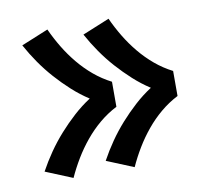

<svg xmlns="http://www.w3.org/2000/svg" viewBox="-64 -672 728 665"><g transform="rotate(-10 300.0 -340.0)"><path d="M358 -79 263 -118Q281 -151 302.5 -182Q324 -213 349 -241Q374 -269 402 -294.5Q430 -320 461 -340Q430 -360 402 -385.5Q374 -411 349 -439Q324 -467 302.5 -498Q281 -529 263 -562L358 -601Q373 -568 392 -536.5Q411 -505 434.5 -476.5Q458 -448 486 -424.5Q514 -401 547 -384V-296Q514 -279 486 -255.5Q458 -232 434.5 -203.5Q411 -175 392 -143.5Q373 -112 358 -79ZM143 -79 48 -118Q66 -151 87.5 -182Q109 -213 134 -241Q159 -269 187 -294.5Q215 -320 246 -340Q215 -360 187 -385.5Q159 -411 134 -439Q109 -467 87.5 -498Q66 -529 48 -562L143 -601Q158 -568 177 -536.5Q196 -505 219.5 -476.5Q243 -448 271 -424.5Q299 -401 332 -384V-296Q299 -279 271 -255.5Q243 -232 219.5 -203.5Q196 -175 177 -143.5Q158 -112 143 -79Z"/></g></svg>

Font: Iosevka Curly Slab XBdEx
Style: Regular
Weight: 800
Width: 7
Monospace: yes
Designer: Belleve Invis
Foundry: Belleve Invis
Version: Version 11.0.0; ttfautohint (v1.8.3)